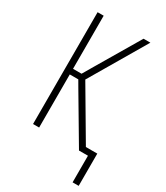

<svg xmlns="http://www.w3.org/2000/svg" viewBox="-221 -826 943 1093"><g transform="rotate(30 250.0 -280.0)"><path d="M446 175V0H387L206 -306L181 -349H125V0H85V-735H125V-386H181L225 -461L387 -735H432L216 -368L411 -37H486V175Z"/></g></svg>

Font: Iosevka Curly Extralight
Style: Regular
Weight: 200
Monospace: yes
Designer: Belleve Invis
Foundry: Belleve Invis
Version: Version 22.1.2; ttfautohint (v1.8.4)